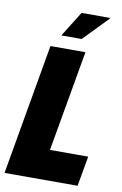

<svg xmlns="http://www.w3.org/2000/svg" viewBox="-102 -940 633 994"><g transform="rotate(10 215.0 -442.5)"><path d="M-5 0 115 -688H299L206 -158H407L379 0ZM161 -752 244 -885H393V-881L268 -752Z"/></g></svg>

Font: Archivo ExtraCondensed Black
Style: Italic
Weight: 900
Width: 2
Italic angle: -10°
Designer: Hector Gatti
Foundry: Omnibus-Type
Version: Version 2.001